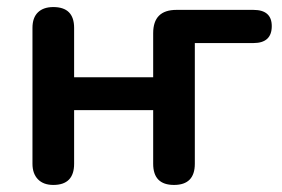

<svg xmlns="http://www.w3.org/2000/svg" viewBox="-20 -516 798 544"><path d="M131 8Q103 8 87.5 -8Q72 -24 72 -52V-437Q72 -466 87.5 -481Q103 -496 131 -496Q190 -496 190 -437V-297H414V-422Q414 -488 480 -488H698Q750 -488 750 -442Q750 -394 698 -394H532V-52Q532 8 473 8Q414 8 414 -52V-204H190V-52Q190 8 131 8Z"/></svg>

Font: Chiron GoRound TC M
Style: Regular
Weight: 500
Designer: Ryoko NISHIZUKA 西塚涼子 (kana, bopomofo & ideographs); Paul D. Hunt (Latin, Greek & Cyrillic); Sandoll Communications 산돌커뮤니
Foundry: Adobe
Version: Version 1.000;hotconv 1.1.1;makeotfexe 2.6.0